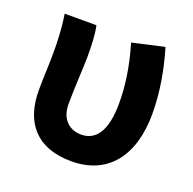

<svg xmlns="http://www.w3.org/2000/svg" viewBox="-108 -684 812 807"><g transform="rotate(20 298.0 -280.5)"><path d="M291.5 13.8C452.4 13.8 544 -99.2 544 -289.7C544 -384.5 527.2 -481.2 499.6 -573.5L357.5 -541.3C387.3 -439.6 397.6 -358.6 397.6 -283.6C397.6 -160.1 357.4 -105.8 292 -105.8C241 -105.8 198.7 -138.6 198.7 -209C198.7 -281.7 205.7 -373.1 205.7 -423C205.7 -474.8 204.1 -521 195.6 -559.8H53.5C63.6 -499 65.4 -437.2 65.4 -392.9C65.4 -335.1 61.4 -278.2 61.4 -220.4C61.4 -78.6 133.6 13.8 291.5 13.8Z"/></g></svg>

Font: Source Han Sans JP VF
Style: Regular
Weight: 250
Designer: Ryoko NISHIZUKA 西塚涼子 (kana, bopomofo & ideographs); Paul D. Hunt (Latin, Greek & Cyrillic); Sandoll Communications 산돌커뮤니
Foundry: Adobe
Version: Version 2.004;hotconv 1.0.118;makeotfexe 2.5.65603